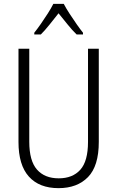

<svg xmlns="http://www.w3.org/2000/svg" viewBox="-20 -967 609 997"><path d="M493 -230Q493 -105 437 -47.5Q381 10 284 10Q184 10 130 -50Q76 -110 76 -230V-714H132V-231Q132 -132 172 -86.5Q212 -41 285 -41Q357 -41 397 -85.5Q437 -130 437 -230V-714H493ZM311 -947Q323 -924 341.5 -895.5Q360 -867 379 -840Q398 -813 411 -797V-788H378Q355 -810 331 -840Q307 -870 284 -898Q262 -870 237.5 -839.5Q213 -809 192 -788H158V-797Q174 -817 192.5 -843.5Q211 -870 228.5 -897.5Q246 -925 257 -947Z"/></svg>

Font: Noto Sans Sinhala Condensed Light
Style: Regular
Weight: 300
Width: 3
Designer: Jelle Bosma - Monotype Design Team
Foundry: Monotype Imaging Inc.
Version: Version 2.006; ttfautohint (v1.8.4.7-5d5b)